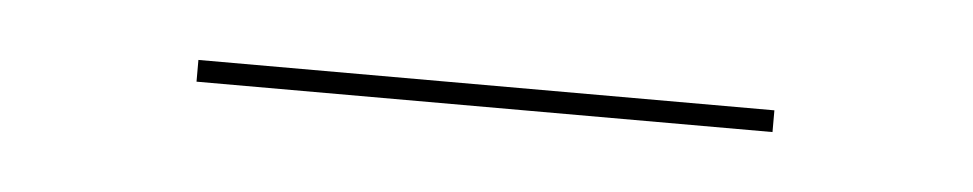

<svg xmlns="http://www.w3.org/2000/svg" viewBox="-21 -686 446 88"><g transform="rotate(5 201.5 -642.0)"><path d="M69 -647H334V-637H69Z"/></g></svg>

Font: HK Grotesk Thin
Style: Regular
Weight: 100
Designer: Alfredo Marco Pradil
Foundry: Hanken Design Co.
Version: Version 3.001